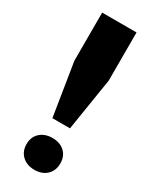

<svg xmlns="http://www.w3.org/2000/svg" viewBox="-193 -777 665 832"><g transform="rotate(30 139.5 -360.5)"><path d="M54 -488V-729H226V-488L184 -225H96ZM55 -72Q55 -108 78.5 -129.5Q102 -151 140 -151Q178 -151 201 -129.5Q224 -108 224 -72Q224 -36 201 -14Q178 8 140 8Q102 8 78.5 -14Q55 -36 55 -72Z"/></g></svg>

Font: Mona Sans ExtraBold
Style: Regular
Weight: 800
Designer: Deni Anggara
Foundry: GitHub
Version: Version 2.000